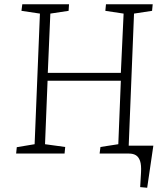

<svg xmlns="http://www.w3.org/2000/svg" viewBox="-20 -723 774 904"><path d="M56 0 59 -30 143 -44 168 -659 81 -672 85 -703H305L303 -672L217 -659L205 -380H549L562 -659L476 -672L479 -703H699L696 -672L611 -659L586 -37H702L673 161L640 158L644 89Q646 54 639.5 35Q633 16 620 8Q607 0 587 0H449L453 -31L537 -44L549 -343H204L192 -44L287 -31L284 0Z"/></svg>

Font: Literata 18pt ExtraLight
Style: Italic
Weight: 250
Italic angle: -2°
Designer: Latin by Veronika Burian and Jose Scaglione. Greek by Irene Vlachou. Cyrillic by Vera Evstafieva
Foundry: TypeTogether
Version: Version 3.103;gftools[0.9.29]